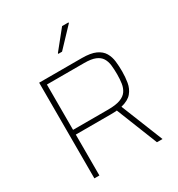

<svg xmlns="http://www.w3.org/2000/svg" viewBox="-212 -1059 1109 1196"><g transform="rotate(-30 342.5 -461.0)"><path d="M115 0V-688H421Q485 -688 521 -671.5Q557 -655 573.5 -626.5Q590 -598 594 -563Q598 -528 598 -491Q598 -450 591.5 -411.5Q585 -373 561 -344Q537 -315 484 -302L605 0H565L444 -304L459 -298Q452 -296 440.5 -295Q429 -294 406 -294H151V0ZM151 -328H404Q459 -328 491 -340Q523 -352 538 -374Q553 -396 557.5 -425.5Q562 -455 562 -491Q562 -527 558.5 -556.5Q555 -586 541.5 -608Q528 -630 499 -642Q470 -654 419 -654H151ZM308 -784V-789L415 -922H461V-917L335 -784Z"/></g></svg>

Font: Saira Thin Thin
Style: Regular
Weight: 250
Version: Version 1.101